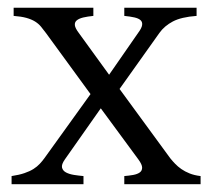

<svg xmlns="http://www.w3.org/2000/svg" viewBox="-20 -474 543 494"><path d="M299.8 0V-21Q312 -22 322.8 -23.9Q333.5 -25.9 339.6 -30.3Q345.7 -34.7 345.7 -42.7Q345.7 -50.8 335.9 -64L239.3 -195.3L147 -64Q137.7 -50.8 139.6 -42.7Q141.6 -34.7 149.9 -30.3Q158.2 -25.9 170.7 -23.9Q183.1 -22 194.8 -21V0H9.8V-21Q29.3 -23.9 43 -28.6Q56.6 -33.2 66.2 -39.3Q75.7 -45.4 82.3 -52.5Q88.9 -59.6 94.2 -66.9L212.9 -231.9L98.1 -389.2Q91.8 -397.9 85.4 -405.5Q79.1 -413.1 70.1 -418.7Q61 -424.3 47.9 -428Q34.7 -431.6 15.1 -433.1V-454.1H220.2V-433.1Q205.1 -431.6 194.1 -429Q183.1 -426.3 177.5 -421.6Q171.9 -417 172.6 -409.4Q173.3 -401.9 182.1 -390.1L260.7 -281.7L335.9 -390.1Q344.7 -401.9 345.7 -409.7Q346.7 -417.5 341.6 -422.1Q336.4 -426.8 325.7 -429.2Q314.9 -431.6 299.8 -433.1V-454.1H485.8V-433.1Q446.3 -430.2 424.6 -418.7Q402.8 -407.2 390.1 -389.2L287.6 -245.1L418 -66.9Q423.8 -59.6 430.7 -52.5Q437.5 -45.4 446.5 -39.1Q455.6 -32.7 467.8 -27.8Q480 -22.9 496.1 -21V0Z"/></svg>

Font: Gentium Plus Phon
Style: Regular
Weight: 400
Designer: J. Victor Gaultney, Annie Olsen, Iska Routamaa, Becca Hirsbrunner
Foundry: SIL International
Version: Version 5.000